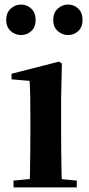

<svg xmlns="http://www.w3.org/2000/svg" viewBox="-20 -820 389 840"><path d="M71.8 -666.6Q46.7 -666.6 26.9 -684.1Q7.1 -701.6 7.1 -733.2Q7.1 -764.2 26.9 -782.2Q46.7 -800.1 71.8 -800.1Q97.8 -800.1 116.9 -782.2Q136 -764.2 136 -733.2Q136 -701.6 116.9 -684.1Q97.8 -666.6 71.8 -666.6ZM277.8 -666.6Q252.5 -666.6 232.7 -684.1Q212.8 -701.6 212.8 -733.2Q212.8 -764.2 232.7 -782.2Q252.5 -800.1 277.8 -800.1Q303.8 -800.1 322.5 -782.2Q341.1 -764.2 341.1 -733.2Q341.1 -701.6 322.5 -684.1Q303.8 -666.6 277.8 -666.6ZM39.2 0V-29.9L145.8 -40.2H207.8L315.8 -29.9V0ZM109.6 0Q110.6 -25.5 111.3 -67.4Q111.9 -109.4 112.4 -154.8Q112.9 -200.3 112.9 -234.8V-308Q112.9 -358.3 112.3 -394.3Q111.6 -430.4 109.6 -466.2L30.5 -472.9V-497.4L238.1 -550.4L250.8 -541.7L247.4 -387.9V-234.8Q247.4 -200.3 247.9 -154.8Q248.4 -109.4 249.2 -67.4Q250.1 -25.5 251.1 0Z"/></svg>

Font: Noto Serif SC
Style: Regular
Weight: 200
Designer: Ryoko NISHIZUKA 西塚涼子 (kana & ideographs); Frank Grießhammer (Latin, Greek & Cyrillic); Wenlong ZHANG 张文龙 (bopomofo); San
Foundry: Adobe
Version: Version 2.001;hotconv 1.1.0;makeotfexe 2.6.0